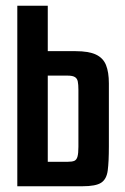

<svg xmlns="http://www.w3.org/2000/svg" viewBox="-20 -648 436 668"><path d="M40.2 0V-628H146.2V-470H242.9Q288.6 -470 313.7 -458.2Q338.8 -446.4 348.8 -421.7Q358.8 -396.9 358.8 -357.9V-138.9Q358.8 -84.9 354.8 -54.8Q350.8 -24.6 332 -12.3Q313.2 0 267 0ZM146.2 -85.1H215.3Q231.1 -85.1 238.8 -88.5Q246.4 -91.9 249.6 -103.1Q252.8 -114.3 252.8 -137.4V-335.5Q252.8 -354 250.6 -364.6Q248.5 -375.1 240.4 -380Q232.4 -384.9 215.6 -384.9H146.2Z"/></svg>

Font: Smooch Sans Thin
Style: Regular
Weight: 100
Designer: Robert E. Leuschke
Foundry: Robert E. Leuschke
Version: Version 1.010